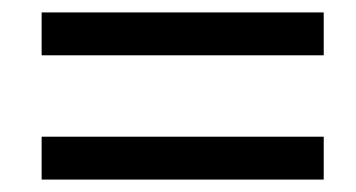

<svg xmlns="http://www.w3.org/2000/svg" viewBox="-20 -489 573 309"><path d="M47 -200V-269H501V-200ZM47 -400V-469H501V-400Z"/></svg>

Font: Source Serif 4 SmText
Style: Italic
Weight: 400
Italic angle: -12°
Designer: Frank Grießhammer
Foundry: Adobe
Version: Version 4.005;hotconv 1.1.0;makeotfexe 2.6.0